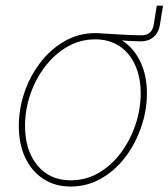

<svg xmlns="http://www.w3.org/2000/svg" viewBox="-20 -663 608 693"><path d="M321.3 -524.4 324.7 -543.5Q345.2 -542.5 366 -541.3Q386.7 -540 407.5 -538.8Q428.2 -537.6 449 -536.6Q469.7 -535.6 490.7 -535.6Q528.3 -535.6 534.7 -573.2L545.9 -642.6H568.4L557.1 -573.2Q553.7 -554.2 544.4 -540.8Q535.2 -527.3 520.8 -520.5Q506.3 -513.7 486.8 -513.7Q445.3 -514.6 404.1 -518.3Q362.8 -522 321.3 -524.4ZM234.9 10.3Q178.2 10.3 136 -17.6Q93.8 -45.4 70.8 -94.5Q47.9 -143.6 47.9 -207.5Q47.9 -269.5 68.1 -329.1Q88.4 -388.7 125.7 -437.3Q163.1 -485.8 213.6 -514.6Q264.2 -543.5 324.2 -543.5Q380.9 -543.5 422.4 -515.9Q463.9 -488.3 487.1 -439.2Q510.3 -390.1 510.3 -326.2Q510.3 -264.6 489.7 -204.6Q469.2 -144.5 432.4 -95.9Q395.5 -47.4 345 -18.6Q294.4 10.3 234.9 10.3ZM234.9 -12.2Q290.5 -12.2 336.7 -39.3Q382.8 -66.4 416.5 -111.8Q450.2 -157.2 469 -212.9Q487.8 -268.6 487.8 -325.7Q487.8 -383.8 468 -427.7Q448.2 -471.7 411.4 -496.3Q374.5 -521 323.7 -521Q270 -521 224.1 -494.9Q178.2 -468.8 143.6 -423.8Q108.9 -378.9 89.6 -323Q70.3 -267.1 70.3 -208Q70.3 -120.6 114.7 -66.4Q159.2 -12.2 234.9 -12.2Z"/></svg>

Font: Inter 20pt Thin
Style: Italic
Weight: 250
Italic angle: -9.3988°
Version: Version 4.001;git-66647c0bb